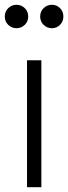

<svg xmlns="http://www.w3.org/2000/svg" viewBox="-47 -783 285 803"><path d="M66 -531H126V0H66ZM-27 -714Q-27 -735 -12.5 -749Q2 -763 22 -763Q42 -763 56.5 -749Q71 -735 71 -714Q71 -693 56.5 -679Q42 -665 22 -665Q2 -665 -12.5 -679Q-27 -693 -27 -714ZM170 -763Q190 -763 204 -749Q218 -735 218 -714Q218 -693 204 -679Q190 -665 170 -665Q150 -665 135.5 -679Q121 -693 121 -714Q121 -735 135.5 -749Q150 -763 170 -763Z"/></svg>

Font: Evergrow Sans
Style: Light
Weight: 300
Foundry: 10Web
Version: Version 1.000